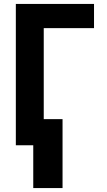

<svg xmlns="http://www.w3.org/2000/svg" viewBox="-20 -734 540 970"><path d="M148 216V0H97L129 -132H296V216ZM60 0V-714H455V-592H201V0Z"/></svg>

Font: Noto Sans Mono Condensed Extra
Style: Regular
Weight: 800
Width: 3
Designer: Monotype Design Team
Foundry: Monotype Imaging Inc.
Version: Version 1.900